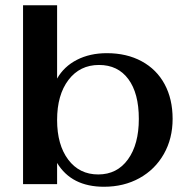

<svg xmlns="http://www.w3.org/2000/svg" viewBox="-20 -703 728 733"><path d="M198 -81V0H68V-683H198V-403Q224 -449 273.5 -474.5Q323 -500 388 -500Q464 -500 521 -469Q578 -438 608.5 -381.5Q639 -325 639 -249Q639 -174 605.5 -115Q572 -56 512.5 -23Q453 10 377 10Q253 10 198 -81ZM510 -249Q510 -347 470 -401Q430 -455 358 -455Q285 -455 241.5 -398Q198 -341 198 -245Q198 -150 240.5 -93.5Q283 -37 355 -37Q427 -37 468.5 -94.5Q510 -152 510 -249Z"/></svg>

Font: Fahkwang SemiBold
Style: Regular
Weight: 600
Designer: Suppakit Chalermlarp | Katatrad Co.,Ltd.
Foundry: Cadson Demak Co.,Ltd.
Version: Version 1.000; ttfautohint (v1.6)